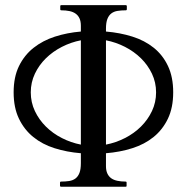

<svg xmlns="http://www.w3.org/2000/svg" viewBox="-20 -708 708 728"><path d="M381.8 -78.1Q381.8 -61.5 387 -50.3Q392.1 -39.1 401.6 -32.2Q411.1 -25.4 425 -22.5Q439 -19.5 456.1 -19.5Q460 -19.5 460 -15.6V-3.9Q460 -2.4 459.5 -1.2Q459 0 456.1 0H211.4Q209 0 208.3 -1.5Q207.5 -2.9 207.5 -3.9V-15.6Q207.5 -16.6 208.3 -18.1Q209 -19.5 211.4 -19.5Q228.5 -19.5 242.4 -21.7Q256.3 -23.9 266.1 -31.2Q275.9 -38.6 281.2 -52.2Q286.6 -65.9 286.6 -89.4V-127Q233.4 -131.3 187 -146Q140.6 -160.6 106.2 -188.5Q71.8 -216.3 51.8 -258.1Q31.7 -299.8 31.7 -357.9Q31.7 -416 52 -457.5Q72.3 -499 107.2 -526.6Q142.1 -554.2 188.2 -569.1Q234.4 -584 286.6 -588.4V-610.4Q286.6 -627 281.5 -638.2Q276.4 -649.4 266.8 -656.2Q257.3 -663.1 243.4 -666Q229.5 -668.9 212.4 -668.9Q208.5 -668.9 208.5 -672.9V-684.6Q208.5 -688.5 212.4 -688.5H457Q459.5 -688.5 460.2 -687Q460.9 -685.5 460.9 -684.6V-672.9Q460.9 -671.9 460.2 -670.4Q459.5 -668.9 457 -668.9Q439.9 -668.9 426 -666.7Q412.1 -664.6 402.3 -657.2Q392.6 -649.9 387.2 -636.2Q381.8 -622.6 381.8 -599.1V-588.4Q435.1 -584 481.7 -569.3Q528.3 -554.7 562.7 -527.1Q597.2 -499.5 616.9 -457.8Q636.7 -416 636.7 -357.9Q636.7 -299.8 616.7 -258.1Q596.7 -216.3 562.3 -188.5Q527.8 -160.6 481.4 -146Q435.1 -131.3 381.8 -127ZM571.8 -357.9Q571.8 -395.5 556.2 -428.5Q540.5 -461.4 514.4 -487.1Q488.3 -512.7 453.9 -530.3Q419.4 -547.9 381.8 -555.2V-159.7Q419.4 -167 453.9 -184.6Q488.3 -202.1 514.4 -228Q540.5 -253.9 556.2 -286.9Q571.8 -319.8 571.8 -357.9ZM96.7 -357.9Q96.7 -319.8 112.3 -286.9Q127.9 -253.9 154.1 -228Q180.2 -202.1 214.6 -184.6Q249 -167 286.6 -159.7V-555.2Q249 -547.9 214.6 -530.3Q180.2 -512.7 154.1 -487.1Q127.9 -461.4 112.3 -428.5Q96.7 -395.5 96.7 -357.9Z"/></svg>

Font: Kurinto Book Core
Style: Regular
Weight: 400
Designer: Kurinto was developed by Clint Goss from a range of fonts that are compatible with the SIL Open Font License Version 1.1
Foundry: Clinton F. Goss
Version: Version 2.196; July 25, 2020